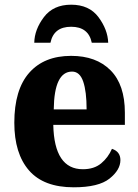

<svg xmlns="http://www.w3.org/2000/svg" viewBox="-20 -788 589 818"><path d="M294 10Q400 10 446.5 -27Q493 -64 493 -106Q493 -142 457 -154Q441 -117 411 -92Q381 -67 333 -67Q211 -67 207 -256H512V-308Q512 -427 451 -488.5Q390 -550 283 -550Q168 -550 104.5 -478Q41 -406 41 -265Q41 -134 103.5 -62Q166 10 294 10ZM209 -322Q211 -483 287 -483Q320 -483 334.5 -440.5Q349 -398 349 -322ZM126 -606H195Q209 -674 283 -674Q357 -674 371 -606H441Q439 -662 399.5 -715Q360 -768 283 -768Q207 -768 167 -715Q127 -662 126 -606Z"/></svg>

Font: Noto Serif SemiCondensed Extra
Style: Regular
Weight: 800
Width: 4
Designer: Monotype Design Team
Foundry: Monotype Imaging Inc.
Version: Version 1.002